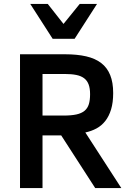

<svg xmlns="http://www.w3.org/2000/svg" viewBox="-20 -950 655 970"><path d="M460.9 0 289.1 -266.1H194.8V0H81.1V-675.8H309.1Q369.6 -675.8 415.3 -665.3Q460.9 -654.8 491.2 -631.6Q521.5 -608.4 536.6 -571Q551.8 -533.7 551.8 -480Q551.8 -432.1 541.3 -397.5Q530.8 -362.8 512 -338.9Q493.2 -314.9 467.3 -301Q441.4 -287.1 411.1 -280.8L592.8 0ZM435.1 -474.1Q435.1 -503.9 427.7 -523.4Q420.4 -543 405 -554.7Q389.6 -566.4 365.5 -571.3Q341.3 -576.2 308.1 -576.2H194.8V-366.2H301.8Q340.3 -366.2 366 -371.8Q391.6 -377.4 407 -390.1Q422.4 -402.8 428.7 -423.3Q435.1 -443.8 435.1 -474.1ZM356.9 -753.9H246.1L132.8 -930.2H221.2L300.8 -829.1L382.8 -930.2H470.2Z"/></svg>

Font: Clear Sans Medium
Style: Regular
Weight: 500
Foundry: Intel Corporation
Version: Version 1.00